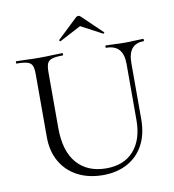

<svg xmlns="http://www.w3.org/2000/svg" viewBox="-88 -873 874 963"><g transform="rotate(-10 349.0 -391.0)"><path d="M571.8 -515.4Q571.8 -564.4 550.5 -588.7Q529.2 -613 485.2 -613Q482.4 -613 482.4 -619Q482.4 -625 485.2 -625Q507.8 -625 531.9 -623.5Q556 -622 584.6 -622Q608.4 -622 632.4 -623.5Q656.4 -625 676 -625Q678 -625 678 -619Q678 -613 676 -613Q636 -613 616.1 -588.7Q596.2 -564.4 596.2 -515.4V-231Q596.2 -153.6 566.8 -99.1Q537.4 -44.6 484.2 -15.7Q431 13.2 360 13.2Q286.2 13.2 230.7 -16Q175.2 -45.2 144.7 -98.5Q114.2 -151.8 114.2 -224.2V-544Q114.2 -573 108 -587.5Q101.8 -602 83.5 -607.5Q65.2 -613 28.8 -613Q26.6 -613 26.6 -619Q26.6 -625 28.8 -625Q53.2 -625 82.8 -623.5Q112.4 -622 146 -622Q180.8 -622 210.8 -623.5Q240.8 -625 263.4 -625Q266.4 -625 266.4 -619Q266.4 -613 263.4 -613Q227 -613 208.8 -607Q190.6 -601 184.7 -586Q178.8 -571 178.8 -542V-259.2Q178.8 -140.2 232.6 -78.8Q286.4 -17.4 382 -17.4Q472.2 -17.4 522 -73.9Q571.8 -130.4 571.8 -230ZM259.8 -692.4 362.8 -790Q367.8 -795 374.8 -795Q381.8 -795 385.8 -790L487.8 -692.4Q490.8 -691.4 487.8 -687.9Q484.8 -684.4 482.8 -685.4L374.8 -742.8L265.8 -685.4Q264.8 -684.4 261.3 -687.9Q257.8 -691.4 259.8 -692.4Z"/></g></svg>

Font: Cormorant Light
Style: Regular
Weight: 300
Designer: Christian Thalmann (Catharsis Fonts)
Foundry: Catharsis Fonts
Version: Version 4.000